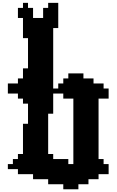

<svg xmlns="http://www.w3.org/2000/svg" viewBox="-20 -1306 826 1361"><path d="M500 -142.9H464.3V-178.6H357.1V-214.3H321.4V-500H357.1V-642.9H428.6V-607.1H500ZM571.4 -785.7H464.3V-750H428.6V-714.3H392.9V-678.6H357.1V-1107.1H392.9V-1285.7H321.4V-1250H285.7V-1178.6H214.3V-1250H178.6V-1285.7H142.9V-1250H107.1V-1178.6H142.9V-1035.7H178.6V-821.4H142.9V-750H107.1V-714.3H35.7V-642.9H107.1V-607.1H142.9V-571.4H178.6V-428.6H142.9V-214.3H107.1V-178.6H71.4V-142.9H35.7V-107.1H107.1V-71.4H214.3V-35.7H321.4V0H428.6V35.7H535.7V0H607.1V-35.7H678.6V-71.4H750V-142.9H714.3V-178.6H678.6V-607.1H750V-678.6H714.3V-714.3H642.9V-750H571.4Z"/></svg>

Font: Gossip High Pixel
Style: Regular
Weight: 500
Width: 7
Designer: Deborah Khodanovich
Version: Version 1.001;Glyphs 3.3.1 (3343)